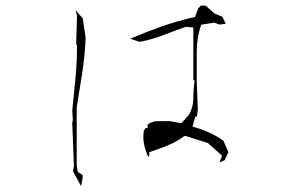

<svg xmlns="http://www.w3.org/2000/svg" viewBox="-20 -693 1040 672"><path d="M248.5 -316.9Q258.3 -376.5 267.6 -436.8Q276.9 -497.1 279.8 -560.5L269.5 -628.9L244.6 -657.2L249.5 -638.2L246.6 -540L249.5 -533.2V-532.2Q249.5 -475.6 244.1 -418.7Q238.8 -361.8 232.9 -305.7L234.9 -272.9L232.9 -263.2L238.8 -110.8L235.4 -94.2L263.7 -41.5L269 -68.8V-80.6L252 -91.3L248.5 -115.2ZM667 -284.7H668.9L672.4 -308.6L668.5 -412.1V-510.7Q668.5 -561.5 683.6 -604L684.1 -606.4L730 -613.8L748.5 -606.9L770 -609.9L758.3 -634.3L731 -645.5L699.7 -673.3H682.6L673.8 -663.6L662.6 -633.8Q597.2 -618.7 541.7 -598.9Q486.3 -579.1 436 -557.6L468.3 -546.4Q510.3 -554.2 550.3 -569.6Q590.3 -585 630.4 -599.1L656.7 -596.7V-414.1L661.1 -409.7Q656.7 -379.4 656.7 -349.4Q656.7 -319.3 642.1 -292.5L614.7 -261.7L574.7 -269H531.7Q513.2 -269 496.6 -257.3V-244.6H488.8L482.9 -233.9Q481.9 -224.6 481.9 -218.3Q481.9 -211.9 481.9 -207Q482.9 -187.5 490.7 -164.1Q494.1 -154.3 498.5 -145L502.4 -146.5V-160.2Q561.5 -180.2 587.4 -193.4Q606.9 -203.1 627 -217.8L707.5 -192.4L757.3 -147.9L748.5 -125L766.1 -132.3L779.3 -160.2L762.2 -200.2Q717.3 -232.4 658.2 -248.5L653.8 -250L663.6 -284.7Z"/></svg>

Font: Bakudai
Style: Light
Weight: 300
Version: Version 1.48